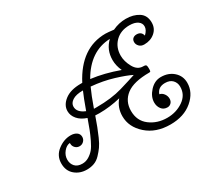

<svg xmlns="http://www.w3.org/2000/svg" viewBox="-129 -881 1257 1139"><g transform="rotate(-30 499.0 -311.0)"><path d="M850 -462Q829 -462 816.5 -475Q804 -488 804 -504Q804 -520 814 -528.5Q824 -537 839 -537Q872 -537 879 -506Q905 -530 905 -555Q905 -577 885 -591Q865 -605 829 -605Q769 -605 732 -568Q695 -531 695 -474Q695 -435 717.5 -394Q740 -353 779 -353Q796 -353 799 -347Q802 -341 802 -330Q802 -320 802 -316.5Q802 -313 801 -309Q800 -305 798 -304Q796 -303 792 -303Q684 -303 634 -264.5Q584 -226 584 -160Q584 -92 633.5 -54.5Q683 -17 751 -17Q813 -17 861 -50Q909 -83 909 -139Q909 -166 891.5 -184.5Q874 -203 841 -203Q793 -203 779 -162Q797 -158 808 -142.5Q819 -127 819 -109Q819 -92 808.5 -81Q798 -70 783 -70Q757 -70 742.5 -89Q728 -108 728 -134Q728 -174 761 -210Q794 -246 837 -246Q889 -246 923 -215.5Q957 -185 957 -138Q957 -72 899 -22.5Q841 27 748 27Q649 27 586.5 -28.5Q524 -84 524 -158Q524 -217 561 -260Q487 -242 415 -242Q396 -242 387 -243Q372 -201 363 -177Q354 -153 339 -119Q324 -85 310 -65.5Q296 -46 277 -26Q258 -6 235 2.5Q212 11 185 11Q137 11 103.5 -17.5Q70 -46 70 -96Q70 -149 112 -181.5Q154 -214 201 -214Q225 -214 241 -203Q257 -192 257 -172Q257 -155 245 -143Q233 -131 216 -131Q199 -131 187 -143Q175 -155 175 -172V-177Q151 -175 131.5 -151Q112 -127 112 -98Q112 -70 129 -51.5Q146 -33 179 -33Q203 -33 223.5 -45.5Q244 -58 258.5 -75Q273 -92 289 -125.5Q305 -159 314.5 -183.5Q324 -208 340 -253Q300 -266 278.5 -291.5Q257 -317 257 -347Q257 -388 296.5 -418.5Q336 -449 407 -449H417Q513 -633 682 -633Q696 -633 738 -628Q782 -649 830 -649Q881 -649 917 -626Q953 -603 953 -553Q953 -513 923.5 -487.5Q894 -462 850 -462ZM705 -337Q670 -355 600 -376.5Q530 -398 449 -405Q428 -360 400 -281H419Q521 -281 595.5 -303Q670 -325 705 -337ZM469 -445Q559 -434 658 -398Q640 -438 640 -476Q640 -546 689 -593Q551 -588 469 -445ZM301 -352Q301 -313 353 -292Q381 -370 398 -408H396Q350 -408 325.5 -392Q301 -376 301 -352Z"/></g></svg>

Font: Bonbon
Style: Regular
Weight: 400
Designer: Ksenia Erulevich
Foundry: Cyreal (www.cyreal.org)
Version: Version 1.001